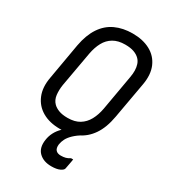

<svg xmlns="http://www.w3.org/2000/svg" viewBox="-229 -832 1058 1193"><g transform="rotate(30 300.0 -236.0)"><path d="M363 -720Q437 -720 489.5 -691.5Q542 -663 565.5 -608.5Q589 -554 575 -477L529 -219Q514 -134 477.5 -81Q441 -28 387.5 -4Q334 20 266 20Q192 20 140 -10Q88 -40 65 -95.5Q42 -151 56 -226L101 -484Q116 -565 151 -617.5Q186 -670 240 -695Q294 -720 363 -720ZM146 -225Q140 -187 144 -153Q148 -119 170 -97Q185 -82 210 -72.5Q235 -63 273 -63Q324 -63 357.5 -83.5Q391 -104 411 -140.5Q431 -177 440 -226L484 -477Q489 -504 488.5 -527Q488 -550 481.5 -569.5Q475 -589 461 -603Q445 -619 420 -628Q395 -637 357 -637Q307 -637 273 -617Q239 -597 219.5 -561Q200 -525 191 -477ZM388 -44Q402 -48 416 -49.5Q430 -51 448 -49Q442 -41 433 -34Q424 -27 414 -20Q377 3 355 24Q333 45 322.5 65.5Q312 86 309 107Q306 135 318 148Q330 161 354 161Q373 161 388 157Q403 153 418 143H433Q432 150 430.5 159Q429 168 426.5 180.5Q424 193 420 215Q418 227 396 237.5Q374 248 336 248Q279 248 246.5 216Q214 184 223 124Q227 95 240.5 69Q254 43 276 21.5Q298 0 326.5 -16.5Q355 -33 388 -44Z"/></g></svg>

Font: RecMonoLinear Nerd Font Mono
Style: Italic
Weight: 400
Italic angle: -10°
Monospace: yes
Version: Version 1.085; ttfautohint (v1.8.4.7-5d5b);Nerd Fonts 3.2.1